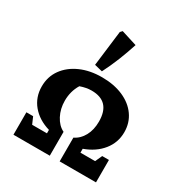

<svg xmlns="http://www.w3.org/2000/svg" viewBox="-192 -974 1050 1112"><g transform="rotate(30 333.5 -418.0)"><path d="M58 0V-150H103L123 -104H222V-127Q147 -149 103.5 -201Q60 -253 60 -325Q60 -390 95.5 -439.5Q131 -489 193.5 -517Q256 -545 337 -545Q417 -545 478 -518.5Q539 -492 573 -444Q607 -396 607 -333Q607 -264 564 -210.5Q521 -157 446 -130V-104H544L565 -150H610V0H367V-159Q405 -177 427 -217.5Q449 -258 449 -313Q449 -448 323 -448Q288 -448 248 -434Q217 -383 217 -320Q217 -266 240 -222Q263 -178 300 -160H301V0ZM318 -574 265 -587 294 -823 306 -836 411 -803Q392 -744 369 -686.5Q346 -629 318 -574Z"/></g></svg>

Font: Piazzolla SC
Style: Bold
Weight: 700
Designer: Juan Pablo del Peral
Foundry: Huerta Tipografica
Version: Version 1.330